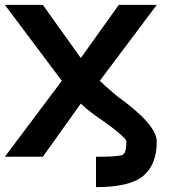

<svg xmlns="http://www.w3.org/2000/svg" viewBox="-20 -645 790 790"><path d="M375 125V0Q468.8 0 484.4 -7.8Q500 -15.6 500 -62.5Q500 -78.1 414.1 -140.6Q343.8 -187.5 312.5 -218.8L156.2 0H0L234.4 -312.5L0 -625H156.2L312.5 -406.2L468.8 -625H625L390.6 -312.5Q406.2 -296.9 460.9 -250Q625 -132.8 625 -62.5Q625 31.2 570.3 78.1Q515.6 125 375 125Z"/></svg>

Font: CraftyPE
Style: Regular
Weight: 400
Designer: Erek Butcher
Foundry: Haunted Coop
Version: Version 0.018;April 4, 2024;FontCreator 15.0.0.2962 64-bit